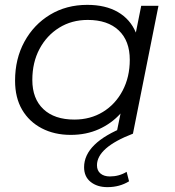

<svg xmlns="http://www.w3.org/2000/svg" viewBox="-20 -550 718 790"><path d="M271 5Q204 5 152 -22Q100 -49 71 -98.5Q42 -148 42 -218Q42 -308 80.5 -378.5Q119 -449 186 -489.5Q253 -530 339 -530Q414 -530 465 -500.5Q516 -471 539 -416L561 -526H632L527 0H459L476 -83Q439 -42 387 -18.5Q335 5 271 5ZM286 -58Q352 -58 403.5 -89.5Q455 -121 484.5 -177Q514 -233 514 -304Q514 -382 468.5 -425Q423 -468 341 -468Q275 -468 223.5 -436Q172 -404 142.5 -348.5Q113 -293 113 -221Q113 -144 158.5 -101Q204 -58 286 -58ZM422 220Q380 220 353 198.5Q326 177 326 138Q326 38 496 -29L527 0Q379 57 379 130Q379 152 393.5 164Q408 176 432 176Q470 176 501 157L511 196Q472 220 422 220Z"/></svg>

Font: Montserrat
Style: Italic
Weight: 400
Italic angle: -11.3°
Designer: Julieta Ulanovsky
Foundry: Julieta Ulanovsky
Version: Version 9.000; ttfautohint (v1.8.4.7-5d5b)